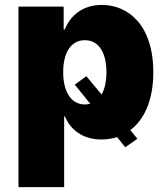

<svg xmlns="http://www.w3.org/2000/svg" viewBox="-20 -557 640 776"><path d="M329.1 -249 282.2 -214.8 344.7 -137.7C337.9 -135.7 330.6 -134.8 323.2 -134.8C267.6 -134.8 235.4 -185.5 235.4 -265.6C235.4 -345.7 267.6 -394.5 323.2 -394.5C377.9 -394.5 410.2 -345.7 410.2 -265.6C410.2 -227.5 403.3 -196.8 390.6 -174.8ZM54.7 199.2H239.3V-86.9H242.2C263.7 -34.2 313.5 6.8 389.6 6.8C411.6 6.8 433.1 3.4 453.1 -2.9L486.3 38.1L535.2 3.9L506.8 -31.2C562.5 -73.2 599.6 -150.9 599.6 -264.6C599.6 -456.1 498 -537.1 391.6 -537.1C311.5 -537.1 262.7 -491.2 242.2 -438.5H237.3V-530.3H54.7Z"/></svg>

Font: Pretendard Black
Style: Regular
Weight: 900
Designer: Base glyphs from Inter by Rasmus Andersson; Hangeul glyphs from Noto Sans CJK(Source Han Sans) by Jang Soo-young and Kan
Foundry: Kil Hyung-jin
Version: Version 1.309;Glyphs 3.2 (3225)